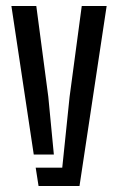

<svg xmlns="http://www.w3.org/2000/svg" viewBox="-20 -620 393 640"><path d="M18 -600H101L141 -297.5L159.5 -105H92.5ZM99 -61H187.5L212 -297.5L252.5 -600H335.5L245 0H108.5Z"/></svg>

Font: Big Shoulders Stencil Text
Style: Regular
Weight: 400
Designer: Patric King
Foundry: XO Type Co
Version: Version 1.000